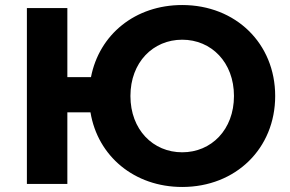

<svg xmlns="http://www.w3.org/2000/svg" viewBox="-20 -732 1154 764"><path d="M705 -712C518 -712 375 -595 342 -425H248V-700H87V0H248V-285H340C369 -110 515 12 705 12C918 12 1075 -141 1075 -350C1075 -559 918 -712 705 -712ZM705 -126C589 -126 499 -216 499 -350C499 -484 589 -574 705 -574C821 -574 911 -484 911 -350C911 -216 821 -126 705 -126Z"/></svg>

Font: AWKNG-Font
Style: Bold
Weight: 700
Designer: Awakening Church
Foundry: Awakening Church
Version: Version 1.700;PS 001.700;hotconv 1.0.88;makeotf.lib2.5.64775